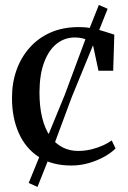

<svg xmlns="http://www.w3.org/2000/svg" viewBox="-20 -658 516 776"><path d="M268.5 11Q189.5 11 136.2 -24Q83 -59 55.8 -120.5Q28.5 -182 28.5 -260.5Q28 -321 46.2 -373.2Q64.5 -425.5 99.5 -465Q134.5 -504.5 184.2 -526.5Q234 -548.5 297.5 -548.5Q331 -548.5 359 -542.2Q387 -536 408.2 -528.8Q429.5 -521.5 442 -518L437.5 -372H378L356.5 -472.5Q354.5 -481 344.8 -488.8Q335 -496.5 319 -501.5Q303 -506.5 282 -506.5Q241.5 -506.5 209.5 -481.5Q177.5 -456.5 158.8 -407.2Q140 -358 139.5 -285.5Q139.5 -226.5 150.5 -182Q161.5 -137.5 182.2 -107.8Q203 -78 231.8 -63Q260.5 -48 295.5 -48Q323 -48 348.8 -54.2Q374.5 -60.5 396 -70.2Q417.5 -80 431.5 -90.5L447 -58Q431 -41.5 403 -25.5Q375 -9.5 340 0.8Q305 11 268.5 11ZM131.5 97.5 96 81.5 153 -58.5 241.5 -274 335.5 -527 379.5 -638 415 -622.5 371.5 -513 270 -265.5 188.5 -46Z"/></svg>

Font: Merriweather 72pt
Style: Regular
Weight: 400
Version: Version 2.100